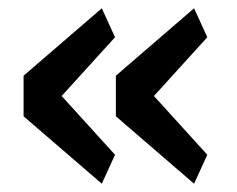

<svg xmlns="http://www.w3.org/2000/svg" viewBox="-20 -511 572 464"><path d="M226 -67 37 -230V-328L226 -491L258 -421L129 -279L258 -137ZM449 -67 260 -230V-328L449 -491L481 -421L352 -279L481 -137Z"/></svg>

Font: IBM Plex Sans Arabic Medium
Style: Regular
Weight: 500
Designer: Mike Abbink, Paul van der Laan, Pieter van Rosmalen, Wael Morcos, Khajak Apelian
Foundry: Bold Monday
Version: Version 1.1